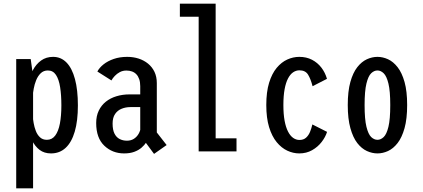

<svg xmlns="http://www.w3.org/2000/svg" viewBox="-20 -820 2290 1040"><path d="M67.8 -500H146.4L159.2 -407.6V200H67.8ZM267.7 -512Q310.4 -512 340.4 -481.2Q370.4 -450.4 386.1 -391.6Q401.9 -332.9 401.9 -249Q401.9 -165.1 384.9 -107.1Q367.9 -49.1 335.4 -19Q303 11 256.3 11Q219.6 11 194.5 -8.1Q169.4 -27.2 153.8 -59.3Q138.3 -91.4 131.4 -131.5Q124.4 -171.6 124.4 -213.6L157.6 -190.9Q158.6 -175.1 162.3 -153.4Q166 -131.6 174 -110.9Q181.9 -90.1 196.5 -76.4Q211 -62.7 233.9 -62.7Q262.1 -62.7 279.3 -86Q296.6 -109.2 304.5 -151Q312.4 -192.9 312.4 -249Q312.4 -305.1 305.7 -347.7Q299 -390.3 283.1 -414.3Q267.2 -438.3 239.3 -438.3Q215.9 -438.3 200.5 -423.2Q185.1 -408.2 176 -385.8Q166.9 -363.4 162.8 -340.3Q158.6 -317.2 157.6 -301.4L124.4 -290Q124.4 -329 132.7 -368.2Q141 -407.5 158.2 -440Q175.4 -472.5 202.6 -492.2Q229.9 -512 267.7 -512Z M814.4 13.6 748.4 -75.6 800 -140.1 882.6 -34.3ZM742.6 -131.6 788.1 -78.7Q782.9 -64.9 772.6 -49.3Q762.4 -33.7 746.4 -19.9Q730.4 -6.1 707.2 2.4Q684 11 652.3 11Q589 11 545 -30.8Q501 -72.5 501 -153.6Q501 -191.6 514.9 -220.5Q528.7 -249.4 553.1 -269Q577.6 -288.6 610.6 -298.6Q643.6 -308.7 681.6 -308.7H750.8V-239.9H686.4Q660.9 -239.9 638.9 -231Q616.9 -222.2 603.4 -202.6Q589.9 -183 589.9 -150.6Q589.9 -116.4 600.3 -96Q610.7 -75.6 628.4 -66.8Q646 -57.9 667.7 -57.9Q689.2 -57.9 705.2 -68.1Q721.2 -78.3 730.8 -95.1Q740.4 -111.9 742.6 -131.6ZM669.1 -512Q701.9 -512 730.6 -502.8Q759.4 -493.5 781.8 -475.4Q804.1 -457.2 816.8 -430.8Q829.4 -404.3 829.4 -369.9V-77.4L739.6 -94.1V-353.3Q739.6 -375.1 734 -391.2Q728.5 -407.3 718.6 -417.6Q708.8 -427.9 695 -432.9Q681.3 -437.9 664.6 -437.9Q644.9 -437.9 629.1 -429.4Q613.2 -420.9 601.7 -408.6Q590.1 -396.4 583.6 -384.3L507.4 -432.6Q518.2 -453.3 540.9 -471.4Q563.5 -489.4 596 -500.7Q628.6 -512 669.1 -512Z M1148.1 -70.6H1261.1V0H1056.1V-729.4H954.3V-800H1148.1Z M1751.6 -105.7Q1742.9 -77.6 1722.1 -50.8Q1701.4 -23.9 1670.6 -6.5Q1639.8 11 1601.1 11Q1568.1 11 1536.3 -3.8Q1504.6 -18.6 1478.7 -50Q1452.9 -81.4 1437.6 -131.2Q1422.4 -181 1422.4 -251Q1422.4 -321.8 1437.6 -371.6Q1452.9 -421.4 1478.7 -452.4Q1504.6 -483.4 1536.3 -497.7Q1568.1 -512 1601.1 -512Q1639.6 -512 1669.8 -496.4Q1700.1 -480.7 1720.7 -453.9Q1741.4 -427 1751.1 -393L1673.1 -353Q1663.1 -392 1648.7 -415.6Q1634.3 -439.1 1602 -439.1Q1583.9 -439.1 1568 -428.5Q1552.1 -417.8 1540.2 -395.1Q1528.2 -372.4 1521.6 -336.6Q1515 -300.9 1515 -251Q1515 -201.6 1521.6 -166Q1528.2 -130.4 1540.2 -107.3Q1552.1 -84.2 1568 -73Q1583.9 -61.9 1602 -61.9Q1624 -61.9 1637.6 -74Q1651.3 -86.2 1659.2 -105.5Q1667.2 -124.8 1672 -145.9Z M2024.6 11Q1996 11 1967.3 -2Q1938.6 -15.1 1915.3 -45.1Q1892 -75.1 1877.9 -125.8Q1863.7 -176.4 1863.7 -251Q1863.7 -325.6 1877.8 -375.9Q1891.8 -426.1 1915.2 -456Q1938.6 -485.9 1967.2 -499Q1995.8 -512 2024.6 -512Q2053.4 -512 2081.9 -499Q2110.3 -485.9 2133.7 -456Q2157.1 -426.1 2171.3 -375.9Q2185.4 -325.6 2185.4 -251Q2185.4 -176.4 2171.3 -125.8Q2157.1 -75.1 2133.7 -45.1Q2110.3 -15.1 2081.9 -2Q2053.4 11 2024.6 11ZM2024.6 -62.7Q2042.4 -62.7 2058.2 -77.6Q2074.1 -92.6 2084 -133.2Q2093.9 -173.8 2093.9 -251Q2093.9 -326.9 2084 -367.4Q2074.1 -407.9 2058.2 -423.1Q2042.4 -438.3 2024.6 -438.3Q2006.3 -438.3 1990.5 -423.1Q1974.6 -407.9 1964.8 -367.4Q1954.9 -326.9 1954.9 -251Q1954.9 -173.8 1964.9 -133.2Q1974.9 -92.6 1990.7 -77.6Q2006.5 -62.7 2024.6 -62.7Z"/></svg>

Font: League Mono Thin Condensed
Style: Regular
Weight: 100
Width: 1
Designer: Tyler Finck
Foundry: The League of Moveable Type / Tyler Finck
Version: Version 2.300;RELEASE